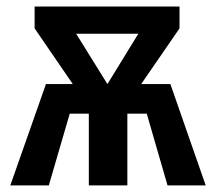

<svg xmlns="http://www.w3.org/2000/svg" viewBox="-20 -563 655 583"><path d="M11.3 0 119.5 -307.7H201L85.1 -476.9V-543.1H525.1V-476.9L408.7 -307.7H497.4L604.6 0H488.7L425.6 -217.9H366.7V0H249.7V-217.9H191.8L128.2 0ZM306.2 -307.7 400 -460.5H211.3Z"/></svg>

Font: Fira Code SemiBold
Style: Regular
Weight: 600
Designer: Carrois Corporate, Edenspiekermann AG, Nikita Prokopov
Foundry: Carrois Corporate, Edenspiekermann AG, Nikita Prokopov
Version: Version 6.002